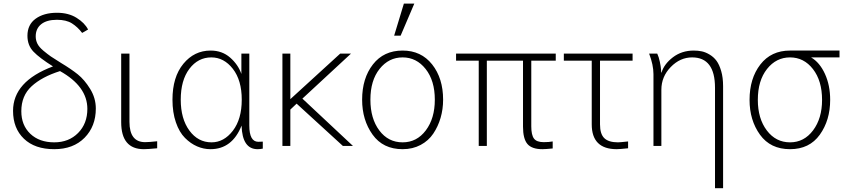

<svg xmlns="http://www.w3.org/2000/svg" viewBox="-20 -792 4582 1042"><path d="M50.8 -190.4Q50.8 -350.6 267.6 -431.6Q194.3 -477.5 161.6 -511.7Q128.9 -545.9 128.9 -597.7Q128.9 -658.2 173.3 -690.4Q217.8 -722.7 289.1 -722.7Q351.6 -722.7 395.5 -695.3Q439.5 -668 458 -631.8L425.8 -613.3Q401.4 -645.5 370.6 -665Q339.8 -684.6 289.1 -684.6Q233.4 -684.6 203.6 -660.6Q173.8 -636.7 173.8 -594.7Q173.8 -573.2 183.1 -554.7Q192.4 -536.1 215.8 -516.6Q239.3 -497.1 256.3 -485.4Q273.4 -473.6 311.5 -450.2Q365.2 -418 401.9 -388.7Q438.5 -359.4 469.2 -309.6Q500 -259.8 500 -203.1Q500 -106.4 439 -44.4Q377.9 17.6 274.4 17.6Q168.9 17.6 109.9 -39.1Q50.8 -95.7 50.8 -190.4ZM95.7 -188.5Q95.7 -112.3 144.5 -65.9Q193.4 -19.5 274.4 -19.5Q353.5 -19.5 403.8 -70.3Q454.1 -121.1 454.1 -201.2Q454.1 -323.2 305.7 -406.2Q207 -375 151.4 -323.7Q95.7 -272.5 95.7 -188.5Z M637.7 -128.9V-501H682.6V-130.9Q682.6 -20.5 767.6 -20.5Q789.1 -20.5 833 -25.4V12.7Q782.2 17.6 760.7 17.6Q637.7 17.6 637.7 -128.9Z M916 -251Q916 -374 975.1 -445.8Q1034.2 -517.6 1123 -517.6Q1185.5 -517.6 1229 -479.5Q1272.5 -441.4 1290 -390.6V-501H1333V-111.3Q1333 -22.5 1381.8 -22.5Q1400.4 -22.5 1406.2 -23.4V14.6Q1391.6 17.6 1377.9 17.6Q1294.9 17.6 1291 -110.4Q1240.2 17.6 1122.1 17.6Q1085 17.6 1049.8 2.4Q1014.6 -12.7 983.9 -43.5Q953.1 -74.2 934.6 -127.9Q916 -181.6 916 -251ZM960.9 -251Q960.9 -147.5 1007.8 -83.5Q1054.7 -19.5 1127.9 -19.5Q1195.3 -19.5 1243.7 -82.5Q1292 -145.5 1292 -251Q1292 -356.4 1243.7 -418.5Q1195.3 -480.5 1127 -480.5Q1054.7 -480.5 1007.8 -418.5Q960.9 -356.4 960.9 -251Z M1512.7 0V-501H1555.7V-253.9L1826.2 -501H1884.8L1621.1 -256.8L1895.5 0H1840.8L1589.8 -229.5L1555.7 -197.3V0Z M1990.2 -251Q1990.2 -148.4 2038.6 -84Q2086.9 -19.5 2165 -19.5Q2242.2 -19.5 2291 -84.5Q2339.8 -149.4 2339.8 -251Q2339.8 -354.5 2290 -417.5Q2240.2 -480.5 2165 -480.5Q2089.8 -480.5 2040 -418Q1990.2 -355.5 1990.2 -251ZM1945.3 -251Q1945.3 -367.2 2003.9 -442.4Q2062.5 -517.6 2165 -517.6Q2265.6 -517.6 2325.2 -442.4Q2384.8 -367.2 2384.8 -251Q2384.8 -199.2 2371.1 -152.3Q2357.4 -105.5 2331.5 -66.9Q2305.7 -28.3 2262.7 -5.4Q2219.7 17.6 2165 17.6Q2058.6 17.6 2002 -61.5Q1945.3 -140.6 1945.3 -251ZM2119.1 -598.6 2171.9 -772.5H2228.5L2154.3 -598.6Z M2455.1 -462.9V-501H2996.1V-462.9H2863.3V-106.4Q2863.3 -59.6 2877.9 -40Q2892.6 -20.5 2930.7 -20.5Q2960 -20.5 2979.5 -24.4V13.7Q2940.4 17.6 2923.8 17.6Q2866.2 17.6 2842.3 -10.7Q2818.4 -39.1 2818.4 -104.5V-462.9H2622.1V0H2578.1V-462.9Z M3040 -462.9V-501H3413.1V-462.9H3236.3V-117.2Q3236.3 -64.5 3259.8 -42Q3283.2 -19.5 3334 -19.5Q3344.7 -19.5 3388.7 -24.4V12.7Q3342.8 17.6 3327.1 17.6Q3191.4 17.6 3191.4 -117.2V-462.9Z M3502.9 -501H3546.9Q3555.7 -482.4 3561 -456.5Q3566.4 -430.7 3567.4 -415L3568.4 -398.4H3570.3Q3584 -444.3 3631.8 -481Q3679.7 -517.6 3745.1 -517.6Q3768.6 -517.6 3789.1 -513.2Q3809.6 -508.8 3831.5 -495.6Q3853.5 -482.4 3868.7 -461.9Q3883.8 -441.4 3894 -406.2Q3904.3 -371.1 3904.3 -324.2V229.5H3860.4V-315.4Q3860.4 -480.5 3736.3 -480.5Q3670.9 -480.5 3620.1 -428.2Q3569.3 -376 3569.3 -304.7V0H3526.4V-389.6Q3526.4 -439.5 3502.9 -501Z M4047.9 -250Q4047.9 -366.2 4106.4 -441.9Q4165 -517.6 4267.6 -517.6H4536.1V-480.5H4381.8Q4428.7 -453.1 4457 -391.1Q4485.4 -329.1 4485.4 -250Q4485.4 -139.6 4429.2 -61Q4373 17.6 4267.6 17.6Q4161.1 17.6 4104.5 -61Q4047.9 -139.6 4047.9 -250ZM4092.8 -250Q4092.8 -148.4 4141.6 -84Q4190.4 -19.5 4267.6 -19.5Q4343.8 -19.5 4392.6 -84.5Q4441.4 -149.4 4441.4 -250Q4441.4 -353.5 4392.1 -417Q4342.8 -480.5 4267.6 -480.5Q4192.4 -480.5 4142.6 -417.5Q4092.8 -354.5 4092.8 -250Z"/></svg>

Font: Gothic A1 ExtraLight
Style: Regular
Weight: 275
Designer: HanYang I&C Co.,Ltd.
Foundry: HanYang I&C Co.,Ltd.
Version: Version 2.50